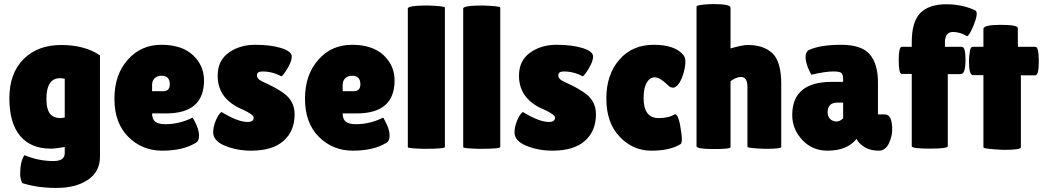

<svg xmlns="http://www.w3.org/2000/svg" viewBox="-20 -730 5127 943"><path d="M229 0Q131 0 78.5 -63Q26 -126 26 -248Q26 -370 96 -440Q165 -509 281 -509Q396 -509 471 -458V40Q471 113 412 153Q353 193 257 193Q162 193 89 169Q79 146 79 126Q79 62 100 32Q169 61 243 61Q298 61 298 22V-8Q252 0 229 0ZM275 -346Q208 -346 208 -245Q208 -183 234 -163Q260 -144 298 -153V-343Q286 -346 275 -346Z M796 -173H727Q727 -144 743 -132Q759 -120 792 -120Q861 -120 925 -152Q926 -153 928 -149.5Q930 -146 934 -138Q957 -97 957.5 -66Q958 -35 939 -27Q877 10 777 10Q678 10 610 -58Q542 -126 542 -245Q542 -364 608 -437Q672 -510 773 -510Q873 -510 928 -459Q982 -408 982 -335Q982 -173 796 -173ZM727 -313V-282H781Q814 -282 814 -316Q814 -358 773 -358Q753 -358 740 -346Q727 -334 727 -313Z M1027 -80Q1027 -107 1040 -138.5Q1053 -170 1068 -180Q1148 -131 1196 -131Q1226 -131 1226 -152Q1226 -167 1174 -191Q1049 -242 1049 -358Q1049 -432 1103 -471Q1157 -510 1233 -510Q1310 -510 1361 -494Q1413 -478 1413 -452Q1413 -430 1392 -394Q1370 -358 1362 -355Q1318 -379 1269 -379Q1242 -379 1242 -360Q1242 -348 1252.5 -339.5Q1263 -331 1291 -319Q1345 -294 1379 -268Q1427 -230 1427 -169Q1427 -86 1372.5 -38Q1318 10 1214 10Q1144 10 1085 -14Q1027 -38 1027 -80Z M1732 -173H1663Q1663 -144 1679 -132Q1695 -120 1728 -120Q1797 -120 1861 -152Q1862 -153 1864 -149.5Q1866 -146 1870 -138Q1893 -97 1893.5 -66Q1894 -35 1875 -27Q1813 10 1713 10Q1614 10 1546 -58Q1478 -126 1478 -245Q1478 -364 1544 -437Q1608 -510 1709 -510Q1809 -510 1864 -459Q1918 -408 1918 -335Q1918 -173 1732 -173ZM1663 -313V-282H1717Q1750 -282 1750 -316Q1750 -358 1709 -358Q1689 -358 1676 -346Q1663 -334 1663 -313Z M2165 -693V-8Q2165 1 2063 1Q1983 -1 1983 -7V-688Q1983 -703 2080 -703Q2165 -700 2165 -693Z M2437 -693V-8Q2437 1 2335 1Q2255 -1 2255 -7V-688Q2255 -703 2352 -703Q2437 -700 2437 -693Z M2507 -80Q2507 -107 2520 -138.5Q2533 -170 2548 -180Q2628 -131 2676 -131Q2706 -131 2706 -152Q2706 -167 2654 -191Q2529 -242 2529 -358Q2529 -432 2583 -471Q2637 -510 2713 -510Q2790 -510 2841 -494Q2893 -478 2893 -452Q2893 -430 2872 -394Q2850 -358 2842 -355Q2798 -379 2749 -379Q2722 -379 2722 -360Q2722 -348 2732.5 -339.5Q2743 -331 2771 -319Q2825 -294 2859 -268Q2907 -230 2907 -169Q2907 -86 2852.5 -38Q2798 10 2694 10Q2624 10 2565 -14Q2507 -38 2507 -80Z M3141 -248Q3141 -150 3215 -150Q3264 -150 3295 -169Q3310 -169 3320 -118Q3329 -65 3329 -48Q3329 -30 3324 -23Q3272 10 3179 10Q3088 10 3023 -59Q2958 -127 2958 -246Q2958 -364 3022 -437Q3085 -510 3191 -510Q3296 -510 3337 -459Q3355 -437 3338 -374Q3320 -311 3291 -300Q3274 -297 3261 -311Q3224 -348 3198.5 -350Q3173 -352 3158 -326Q3141 -301 3141 -248Z M3568 -331V-7Q3568 2 3485 2Q3401 2 3401 -12V-697Q3401 -704 3432 -707Q3463 -710 3484 -710Q3568 -710 3568 -692V-492Q3625 -509 3653 -509Q3730 -509 3773 -469Q3817 -428 3817 -318V-8Q3817 1 3739 1Q3651 -2 3651 -9V-303Q3651 -352 3619 -352Q3596 -352 3568 -331Z M4066 -328H4121V-338Q4121 -364 4112.5 -371.5Q4104 -379 4073 -379Q4033 -379 3965 -363Q3947 -395 3940.5 -421.5Q3934 -448 3938 -463.5Q3942 -479 3954 -485Q4010 -510 4111 -510Q4211 -510 4251 -464Q4292 -417 4292 -326V-168H4326Q4362 -168 4362 -93Q4362 -60 4345 -24Q4327 10 4297 10Q4244 10 4210 -19Q4195 -31 4187 -48Q4141 10 4044 10Q3970 10 3921 -42Q3871 -95 3871 -165Q3871 -328 4066 -328ZM4121 -226H4093Q4045 -226 4045 -179Q4045 -147 4071.5 -136.5Q4098 -126 4121 -149Z M4458 -12V-367H4409Q4394 -367 4394 -434Q4394 -500 4409 -500H4458V-522Q4458 -624 4500.5 -666.5Q4543 -709 4627 -709Q4705 -709 4768 -680Q4790 -672 4759 -599Q4742 -558 4730 -552Q4695 -573 4660 -573Q4621 -573 4621 -521V-500H4704Q4722 -500 4722 -436Q4722 -366 4699 -366H4635V-12Q4635 0 4547 0Q4458 0 4458 -12Z M4994 -360V-6Q4994 6 4910 6Q4810 2 4810 -7V-361H4759Q4739 -361 4739 -430Q4739 -451 4743 -474Q4746 -500 4757 -500H4810V-588Q4810 -608 4895 -608Q4979 -608 4979 -592V-528L4980 -500H5065Q5082 -500 5082 -430Q5082 -360 5065 -360Z"/></svg>

Font: FC Lilita One
Style: Regular
Weight: 400
Designer: Juan Montoreano
Foundry: Juan Montoreano
Version: Version 1.002